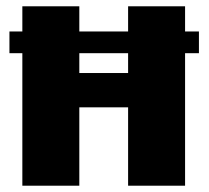

<svg xmlns="http://www.w3.org/2000/svg" viewBox="-20 -590 663 610"><path d="M612 -490H568V-570H387V-490H232V-570H51V-490H10V-421H51V0H232V-249H387V0H568V-421H612ZM387 -358H232V-421H387Z"/></svg>

Font: FilmFarsi_V5 Display
Style: Regular
Weight: 400
Designer: Borna Izadpanah
Foundry: Borna Izadpanah
Version: Version 1.000;PS 001.000;hotconv 1.0.88;makeotf.lib2.5.64775